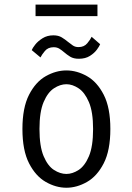

<svg xmlns="http://www.w3.org/2000/svg" viewBox="-20 -826 590 856"><path d="M276 11Q229.5 11 184.2 -14.8Q139 -40.5 109.5 -98Q80 -155.5 80 -251Q80 -346 109.5 -403.5Q139 -461 184.2 -486.5Q229.5 -512 276 -512Q322.5 -512 367.8 -486.5Q413 -461 442.5 -403.5Q472 -346 472 -251Q472 -155.5 442.5 -98Q413 -40.5 367.8 -14.8Q322.5 11 276 11ZM276 -50.5Q303 -50.5 330.5 -68.2Q358 -86 376.5 -129.5Q395 -173 395 -251Q395 -327 376.5 -370.5Q358 -414 330.5 -432.2Q303 -450.5 276 -450.5Q248.5 -450.5 220.8 -432.5Q193 -414.5 174.5 -371Q156 -327.5 156 -251Q156 -173.5 174.5 -129.8Q193 -86 220.8 -68.2Q248.5 -50.5 276 -50.5ZM331.5 -564Q308 -564 293 -573.2Q278 -582.5 266 -593Q255.5 -602 244.8 -608.8Q234 -615.5 219.5 -615.5Q194 -615.5 180 -598.5Q166 -581.5 160.5 -570L121.5 -602.5Q124.5 -611 136.8 -626.8Q149 -642.5 169.8 -655.5Q190.5 -668.5 218 -668.5Q240.5 -668.5 255.5 -659.2Q270.5 -650 283 -639.5Q294 -630.5 304.8 -623.2Q315.5 -616 330 -616Q355 -616 369.2 -633.2Q383.5 -650.5 388.5 -662L426.5 -629Q423.5 -620.5 412.2 -605Q401 -589.5 381 -576.8Q361 -564 331.5 -564ZM138.5 -754V-805.5H414.5V-754Z"/></svg>

Font: Trispace SemiCondensed Light
Style: Regular
Weight: 300
Width: 4
Designer: Tyler Finck
Foundry: Etcetera Type Company
Version: Version 1.210; ttfautohint (v1.8.3)